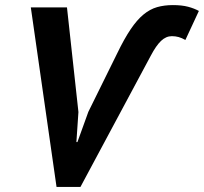

<svg xmlns="http://www.w3.org/2000/svg" viewBox="-20 -729 801 754"><path d="M296 5H202L101 -700H243L288 -289L280 -171H284L327 -290L440 -519Q468 -577 493 -614Q518 -651 543.5 -672Q569 -693 597 -701Q625 -709 659 -709Q694 -709 718.5 -702.5Q743 -696 761 -686L708 -572Q694 -580 681.5 -583.5Q669 -587 655 -587Q632 -587 612.5 -568.5Q593 -550 572 -510Z"/></svg>

Font: PT Sans
Style: Bold Italic
Weight: 700
Italic angle: -12°
Designer: A.Korolkova, O.Umpeleva, V.Yefimov
Foundry: ParaType Ltd
Version: Version 2.003W OFL